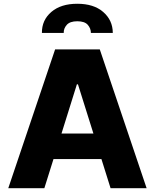

<svg xmlns="http://www.w3.org/2000/svg" viewBox="-20 -986 812 1006"><path d="M23.4 0 268.8 -727.3H502.8L748.2 0H559.3L511.4 -152.7H260.3L212.4 0ZM249.3 -923.7Q299.4 -966.3 384.9 -966.3Q470.9 -966.3 520.2 -923.7Q570.7 -880.3 571 -813.6H456.3Q456 -837.7 439.6 -856.2Q423.3 -874.6 384.9 -874.6Q346.6 -874.6 329.9 -855.8Q313.2 -837 313.9 -813.6H199.6Q198.9 -880.7 249.3 -923.7ZM302.2 -286.2H469.5L388.5 -544H382.8Z"/></svg>

Font: Inter P Extra Bold
Style: Regular
Weight: 800
Designer: Rasmus Andersson
Foundry: rsms
Version: Version 3.018;git-588b23468